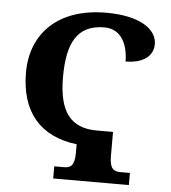

<svg xmlns="http://www.w3.org/2000/svg" viewBox="-52 -772 731 819"><g transform="rotate(5 313.5 -362.0)"><path d="M206 0H530V-52H489C463 -52 443 -60 443 -117V-220H373C261 -220 210 -287 210 -434C210 -579 250 -661 368 -661C444 -661 470 -590 470 -524C547 -524 588 -559 588 -608C588 -672 516 -724 370 -724C162 -724 51 -605 51 -441C51 -272 135 -173 293 -154V-117C293 -60 274 -52 247 -52H206Z"/></g></svg>

Font: Noto Serif SemiCondensed
Style: Bold
Weight: 700
Width: 4
Designer: Monotype Design Team
Foundry: Monotype Imaging Inc.
Version: Version 2.015